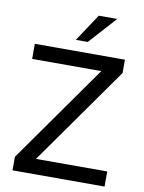

<svg xmlns="http://www.w3.org/2000/svg" viewBox="-99 -995 799 1064"><g transform="rotate(10 300.5 -463.5)"><path d="M164 -85H565V0H47V-76L436 -627H47V-712H554V-637ZM334 -773H267L369 -927H473Z"/></g></svg>

Font: Muli SemiBold
Style: Regular
Weight: 600
Designer: Vernon Adams
Foundry: Vernon Adams
Version: Version 2.000